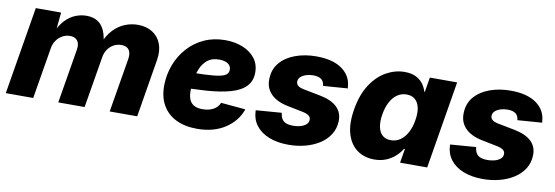

<svg xmlns="http://www.w3.org/2000/svg" viewBox="-47 -856 3384 1171"><g transform="rotate(10 1645.0 -270.0)"><path d="M10.3 0 100.6 -542.5H257.3L243.7 -403.3L231.4 -408.7Q252.9 -460.9 282.2 -491.9Q311.5 -522.9 345.5 -536.6Q379.4 -550.3 414.1 -550.3Q455.6 -550.3 483.6 -532.5Q511.7 -514.6 527.1 -478.5Q542.5 -442.4 545.4 -387.2L528.8 -398.4Q550.3 -453.6 583 -487.1Q615.7 -520.5 654.1 -535.4Q692.4 -550.3 731.4 -550.3Q784.7 -550.3 822.3 -526.9Q859.9 -503.4 876.5 -460.4Q893.1 -417.5 883.8 -359.9L824.2 0H653.8L709.5 -332.5Q713.9 -360.4 708.3 -377.7Q702.6 -395 688.7 -403.3Q674.8 -411.6 654.3 -411.6Q627.9 -411.6 606.2 -399.4Q584.5 -387.2 570.3 -366.5Q556.2 -345.7 551.8 -319.3L498.5 0H335.4L391.1 -335Q397.5 -373 382.3 -392.3Q367.2 -411.6 336.4 -411.6Q311 -411.6 289.3 -399.7Q267.6 -387.7 252.4 -366.2Q237.3 -344.7 232.9 -315.9L180.2 0Z M1195.8 11.7Q1120.1 11.7 1065.4 -15.1Q1010.7 -42 981.7 -93Q952.6 -144 953.6 -215.8Q954.6 -283.2 977.8 -343.8Q1001 -404.3 1043.2 -450.9Q1085.4 -497.6 1143.8 -524.2Q1202.1 -550.8 1273.4 -550.8Q1333 -550.8 1381.3 -531.5Q1429.7 -512.2 1458.3 -475.8Q1486.8 -439.5 1486.8 -387.7Q1486.8 -334.5 1454.6 -301.3Q1422.4 -268.1 1360.8 -250.7Q1299.3 -233.4 1211.4 -227.3Q1123.5 -221.2 1012.2 -221.2L1028.8 -319.8Q1124 -319.8 1183.3 -322.3Q1242.7 -324.7 1274.9 -331.1Q1307.1 -337.4 1319.1 -348.9Q1331.1 -360.4 1331.1 -377.9Q1331.1 -401.4 1311.3 -414.6Q1291.5 -427.7 1255.9 -427.7Q1211.4 -427.7 1184.1 -404.8Q1156.7 -381.8 1142.6 -347.2Q1128.4 -312.5 1123.3 -275.9Q1118.2 -239.3 1117.7 -211.9Q1117.2 -183.1 1125 -160.4Q1132.8 -137.7 1152.8 -124.8Q1172.9 -111.8 1208.5 -111.8Q1247.1 -111.8 1275.1 -127Q1303.2 -142.1 1314 -169.9L1466.3 -156.2Q1440.4 -81.1 1369.4 -34.7Q1298.3 11.7 1195.8 11.7Z M1763.2 10.7Q1692.4 10.7 1640.6 -10Q1588.9 -30.8 1560.3 -68.4Q1531.7 -106 1529.8 -156.7Q1529.8 -158.2 1529.8 -159.4Q1529.8 -160.6 1529.8 -162.1L1689 -174.3Q1692.4 -139.6 1710.9 -124Q1729.5 -108.4 1771.5 -108.4Q1793.5 -108.4 1814.2 -114Q1835 -119.6 1849.1 -131.3Q1863.3 -143.1 1863.8 -160.6Q1864.7 -176.3 1852.3 -186.5Q1839.8 -196.8 1810.1 -202.6L1717.8 -221.2Q1647 -235.4 1611.3 -272.9Q1575.7 -310.5 1578.1 -365.7Q1579.6 -425.8 1615.2 -466.8Q1650.9 -507.8 1709.5 -528.8Q1768.1 -549.8 1836.9 -549.8Q1940.4 -549.8 1997.6 -508.5Q2054.7 -467.3 2058.6 -398.9Q2059.1 -397 2059.3 -394.8Q2059.6 -392.6 2059.6 -390.6L1908.2 -379.4Q1905.8 -406.7 1888.7 -419.7Q1871.6 -432.6 1837.9 -432.6Q1817.9 -432.6 1797.6 -426.8Q1777.3 -420.9 1763.4 -409.2Q1749.5 -397.5 1748.5 -379.4Q1747.6 -365.2 1758.1 -354.7Q1768.6 -344.2 1797.4 -338.4L1898.4 -318.8Q1970.2 -305.2 2005.9 -271.2Q2041.5 -237.3 2039.6 -183.6Q2038.1 -137.7 2015.1 -101.3Q1992.2 -64.9 1953.4 -40Q1914.6 -15.1 1865.5 -2.2Q1816.4 10.7 1763.2 10.7Z M2293 8.3Q2231.4 8.3 2187 -23.4Q2142.6 -55.2 2123.5 -117.4Q2104.5 -179.7 2119.6 -271Q2135.3 -365.2 2175.8 -427Q2216.3 -488.8 2271.2 -519.3Q2326.2 -549.8 2384.3 -549.8Q2426.8 -549.8 2454.8 -535.6Q2482.9 -521.5 2499.3 -499Q2515.6 -476.6 2522.5 -451.7H2525.9L2541 -542.5H2710L2620.1 0H2452.1L2466.8 -87.4H2461.4Q2446.3 -62 2422.4 -40.3Q2398.4 -18.6 2366.2 -5.1Q2334 8.3 2293 8.3ZM2372.1 -125Q2404.8 -125 2430.7 -143.1Q2456.5 -161.1 2474.4 -194.1Q2492.2 -227.1 2499 -271Q2506.8 -315.9 2500 -348.4Q2493.2 -380.9 2472.9 -398.7Q2452.6 -416.5 2419.9 -416.5Q2387.2 -416.5 2361.6 -398.4Q2335.9 -380.4 2318.8 -347.7Q2301.8 -314.9 2294.4 -271Q2287.1 -227.1 2293.5 -194.1Q2299.8 -161.1 2319.6 -143.1Q2339.4 -125 2372.1 -125Z M2966.8 10.7Q2896 10.7 2844.2 -10Q2792.5 -30.8 2763.9 -68.4Q2735.4 -106 2733.4 -156.7Q2733.4 -158.2 2733.4 -159.4Q2733.4 -160.6 2733.4 -162.1L2892.6 -174.3Q2896 -139.6 2914.6 -124Q2933.1 -108.4 2975.1 -108.4Q2997.1 -108.4 3017.8 -114Q3038.6 -119.6 3052.7 -131.3Q3066.9 -143.1 3067.4 -160.6Q3068.4 -176.3 3055.9 -186.5Q3043.5 -196.8 3013.7 -202.6L2921.4 -221.2Q2850.6 -235.4 2814.9 -272.9Q2779.3 -310.5 2781.7 -365.7Q2783.2 -425.8 2818.8 -466.8Q2854.5 -507.8 2913.1 -528.8Q2971.7 -549.8 3040.5 -549.8Q3144 -549.8 3201.2 -508.5Q3258.3 -467.3 3262.2 -398.9Q3262.7 -397 3262.9 -394.8Q3263.2 -392.6 3263.2 -390.6L3111.8 -379.4Q3109.4 -406.7 3092.3 -419.7Q3075.2 -432.6 3041.5 -432.6Q3021.5 -432.6 3001.2 -426.8Q2981 -420.9 2967 -409.2Q2953.1 -397.5 2952.1 -379.4Q2951.2 -365.2 2961.7 -354.7Q2972.2 -344.2 3001 -338.4L3102.1 -318.8Q3173.8 -305.2 3209.5 -271.2Q3245.1 -237.3 3243.2 -183.6Q3241.7 -137.7 3218.8 -101.3Q3195.8 -64.9 3157 -40Q3118.2 -15.1 3069.1 -2.2Q3020 10.7 2966.8 10.7Z"/></g></svg>

Font: Inter 16pt ExtraBold
Style: Italic
Weight: 800
Italic angle: -9.3988°
Version: Version 4.001;git-66647c0bb